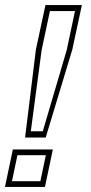

<svg xmlns="http://www.w3.org/2000/svg" viewBox="-56 -734 356 754"><path d="M42.5 -194 85 -539.5 122.5 -714H265.5L228 -539.5L123.5 -194ZM65 -218.5H112L206 -537.5L238.5 -690.5H140L107.5 -537.5ZM-36.5 0 -5.5 -147H151.5L120.5 0ZM-9 -22.5H102.5L124 -124.5H12.5Z"/></svg>

Font: Tourney Condensed ExtraLight
Style: Italic
Weight: 200
Width: 3
Italic angle: -12°
Designer: Tyler Finck
Foundry: Etcetera Type Co
Version: Version 1.010; ttfautohint (v1.8.3)